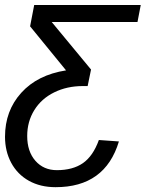

<svg xmlns="http://www.w3.org/2000/svg" viewBox="-52 -549 589 777"><path d="M504.4 -460H157.2L316.4 -267.6L302.7 -200.7H282.7Q219.2 -200.7 167.5 -175.3Q115.7 -149.9 86.9 -103.5Q58.1 -57.1 58.1 1.5Q58.1 64 91.3 101.8Q124.5 139.6 178.2 139.6Q242.7 139.6 283.7 111.1Q324.7 82.5 348.1 17.6L429.2 23.4Q373.5 208.5 172.9 208.5Q111.3 208.5 64.9 182.6Q18.6 156.7 -6.6 109.9Q-31.7 63 -31.7 4.4Q-31.7 -100.6 33.9 -173.3Q99.6 -246.1 215.3 -264.2L69.8 -442.4L86.4 -528.8H517.6Z"/></svg>

Font: Liberation Sans
Style: Italic
Weight: 400
Italic angle: -12°
Designer: Steve Matteson
Foundry: Ascender Corporation
Version: Version 2.1.5